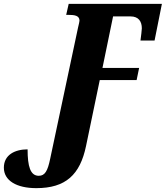

<svg xmlns="http://www.w3.org/2000/svg" viewBox="-112 -734 859 995"><path d="M76 241C228 241 303 172 334 22L405 -319H596L609 -382H419L474 -649H564C607 -649 623 -622 623 -587C623 -579 619 -547 616 -524H689L727 -714H244L231 -657H242C275 -657 300 -653 300 -627C300 -621 297 -612 292 -589L148 89C135 152 121 177 89 177C45 177 31 128 31 40C-34 40 -92 68 -92 135C-92 202 -26 241 76 241Z"/></svg>

Font: Noto Serif ExtraCondensed Black
Style: Italic
Weight: 900
Width: 2
Italic angle: -12°
Designer: Monotype Design Team
Foundry: Monotype Imaging Inc.
Version: Version 2.014